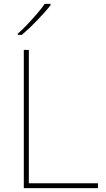

<svg xmlns="http://www.w3.org/2000/svg" viewBox="-20 -972 546 992"><path d="M103 0V-714H129V-25H486V0ZM241 -945Q228 -928 210.5 -908.5Q193 -889 173.5 -868.5Q154 -848 133.5 -828.5Q113 -809 93 -792H72V-798Q95 -818 121.5 -846Q148 -874 172.5 -902.5Q197 -931 211 -952H241Z"/></svg>

Font: Noto Sans Cham Thin
Style: Regular
Weight: 250
Version: Version 2.002